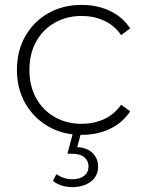

<svg xmlns="http://www.w3.org/2000/svg" viewBox="-20 -546 595 783"><path d="M313 4Q237 4 177.5 -30Q118 -64 83.5 -124Q49 -184 49 -261Q49 -339 83.5 -399Q118 -459 177.5 -492.5Q237 -526 313 -526Q376 -526 427.5 -502Q479 -478 511 -430L474 -403Q446 -443 404 -462Q362 -481 313 -481Q252 -481 203.5 -453.5Q155 -426 127.5 -376.5Q100 -327 100 -261Q100 -195 127.5 -145.5Q155 -96 203.5 -68.5Q252 -41 313 -41Q362 -41 404 -60Q446 -79 474 -119L511 -92Q479 -44 427.5 -20Q376 4 313 4ZM275 217Q252 217 232.5 211Q213 205 196 192L210 164Q224 174 240.5 179.5Q257 185 275 185Q305 185 323 171Q341 157 341 132Q341 110 324 95.5Q307 81 275 81H255L278 -6H311L295 54Q335 56 357.5 78Q380 100 380 134Q380 172 350.5 194.5Q321 217 275 217Z"/></svg>

Font: MOST Montserrat Light
Style: Regular
Weight: 300
Designer: Julieta Ulanovsky
Foundry: Julieta Ulanovsky
Version: Version 8.000;March 11, 2024;FontCreator 15.0.0.2926 64-bit